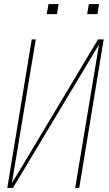

<svg xmlns="http://www.w3.org/2000/svg" viewBox="-20 -930 540 950"><path d="M16 0 137 -735H157L39 -25L88 -105L465 -735H493L372 0H352L470 -710L44 0ZM411 -860 420 -910H470L462 -860ZM211 -860 220 -910H270L262 -860Z"/></svg>

Font: Iosevka SS04 Thin Oblique
Style: Regular
Weight: 100
Italic angle: -9°
Monospace: yes
Designer: Belleve Invis
Foundry: Belleve Invis
Version: Version 19.0.0; ttfautohint (v1.8.4)